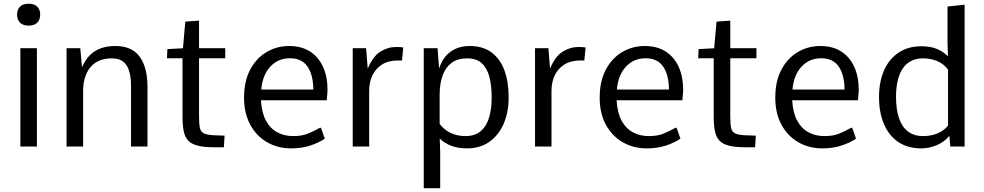

<svg xmlns="http://www.w3.org/2000/svg" viewBox="-20 -787 5284 1031"><path d="M89.4 0V-528.3H178.2V0ZM133.8 -649.4Q104 -649.4 87.9 -665Q71.8 -680.7 71.8 -709Q71.8 -736.3 87.9 -751.7Q104 -767.1 133.8 -767.1Q163.6 -767.1 179.7 -751.7Q195.8 -736.3 195.8 -709Q195.8 -680.7 179.7 -665Q163.6 -649.4 133.8 -649.4Z M337.4 0V-528.3H411.1L420.4 -425.3Q444.8 -483.9 489.5 -512Q534.2 -540 598.6 -540Q688 -540 730 -482.7Q772 -425.3 772 -318.4V0H683.6V-324.7Q683.6 -369.6 674.3 -403.1Q665 -436.5 642.6 -455.1Q620.1 -473.6 580.1 -473.6Q539.1 -473.6 510 -460Q481 -446.3 462.4 -422.1Q443.8 -397.9 435.1 -366.2Q426.3 -334.5 426.3 -298.8V0Z M1133.3 3.9Q1077.1 3.9 1042.7 -4.6Q1008.3 -13.2 990.5 -32.2Q972.7 -51.3 966.3 -83.5Q960 -115.7 960 -163.1V-474.1H876.5L878.9 -523.4L962.4 -527.8L975.1 -670.9L1048.8 -676.3V-528.3H1189.5V-474.1H1048.8V-162.6Q1048.8 -121.1 1053.5 -99.6Q1058.1 -78.1 1076.2 -70.1Q1094.2 -62 1133.3 -60.5Q1146.5 -60.1 1159.7 -59.6Q1172.9 -59.1 1186 -58.6L1182.1 3.9Q1169.9 3.9 1157.7 3.9Q1145.5 3.9 1133.3 3.9Z M1543.5 9.8Q1472.2 9.8 1414.8 -22.9Q1357.4 -55.7 1324 -116.9Q1290.5 -178.2 1290.5 -262.7Q1290.5 -350.6 1323.2 -412.6Q1356 -474.6 1411.1 -507.3Q1466.3 -540 1532.7 -540Q1597.7 -540 1643.6 -511.2Q1689.5 -482.4 1714.1 -429.2Q1738.8 -376 1738.8 -302.7Q1738.8 -295.4 1737.5 -282.7Q1736.3 -270 1735.4 -259.8Q1734.4 -249.5 1734.4 -248.5H1381.3Q1385.3 -181.2 1408.4 -138.7Q1431.6 -96.2 1469.5 -76.2Q1507.3 -56.2 1554.7 -56.2Q1600.1 -56.2 1632.3 -69.1Q1664.6 -82 1697.3 -100.6H1703.6L1724.1 -42.5Q1691.4 -20 1645.3 -5.1Q1599.1 9.8 1543.5 9.8ZM1382.8 -306.2H1662.6Q1661.6 -385.7 1631.1 -429.9Q1600.6 -474.1 1537.1 -474.1Q1473.1 -474.1 1431.4 -429Q1389.6 -383.8 1382.8 -306.2Z M1874 0V-528.3H1945.8L1954.6 -418.5Q1981.9 -483.9 2022 -509.3Q2062 -534.7 2106.9 -534.7Q2117.7 -534.7 2127 -534.2Q2136.2 -533.7 2145.5 -532.2L2138.7 -461.9Q2133.8 -461.9 2128.9 -462.2Q2124 -462.4 2118.7 -462.4Q2065.9 -462.4 2031.2 -440.4Q1996.6 -418.5 1979.5 -381.6Q1962.4 -344.7 1962.4 -299.8V0Z M2255.4 223.6V-528.3H2329.6L2337.9 -419.4Q2357.4 -479.5 2400.1 -509.8Q2442.9 -540 2502 -540Q2573.7 -540 2620.1 -505.1Q2666.5 -470.2 2689 -408.2Q2711.4 -346.2 2711.4 -263.7Q2711.4 -183.6 2684.3 -121.8Q2657.2 -60.1 2607.2 -25.1Q2557.1 9.8 2487.8 9.8Q2439.5 9.8 2402.6 -4.4Q2365.7 -18.6 2341.3 -43.5L2343.8 32.7V223.6ZM2480 -56.2Q2516.6 -56.2 2543 -70.3Q2569.3 -84.5 2586.4 -111.6Q2603.5 -138.7 2611.8 -177.2Q2620.1 -215.8 2620.1 -264.6Q2620.1 -325.7 2608.2 -372.8Q2596.2 -419.9 2567.6 -446.8Q2539.1 -473.6 2489.3 -473.6Q2437 -473.6 2404.5 -449.2Q2372.1 -424.8 2356.7 -381.6Q2341.3 -338.4 2340.8 -280.8V-122.1Q2365.2 -88.9 2401.1 -72.5Q2437 -56.2 2480 -56.2Z M2853 0V-528.3H2924.8L2933.6 -418.5Q2960.9 -483.9 3001 -509.3Q3041 -534.7 3085.9 -534.7Q3096.7 -534.7 3106 -534.2Q3115.2 -533.7 3124.5 -532.2L3117.7 -461.9Q3112.8 -461.9 3107.9 -462.2Q3103 -462.4 3097.7 -462.4Q3044.9 -462.4 3010.3 -440.4Q2975.6 -418.5 2958.5 -381.6Q2941.4 -344.7 2941.4 -299.8V0Z M3453.1 9.8Q3381.8 9.8 3324.5 -22.9Q3267.1 -55.7 3233.6 -116.9Q3200.2 -178.2 3200.2 -262.7Q3200.2 -350.6 3232.9 -412.6Q3265.6 -474.6 3320.8 -507.3Q3376 -540 3442.4 -540Q3507.3 -540 3553.2 -511.2Q3599.1 -482.4 3623.8 -429.2Q3648.4 -376 3648.4 -302.7Q3648.4 -295.4 3647.2 -282.7Q3646 -270 3645 -259.8Q3644 -249.5 3644 -248.5H3291Q3294.9 -181.2 3318.1 -138.7Q3341.3 -96.2 3379.2 -76.2Q3417 -56.2 3464.4 -56.2Q3509.8 -56.2 3542 -69.1Q3574.2 -82 3606.9 -100.6H3613.3L3633.8 -42.5Q3601.1 -20 3554.9 -5.1Q3508.8 9.8 3453.1 9.8ZM3292.5 -306.2H3572.3Q3571.3 -385.7 3540.8 -429.9Q3510.3 -474.1 3446.8 -474.1Q3382.8 -474.1 3341.1 -429Q3299.3 -383.8 3292.5 -306.2Z M3985.8 3.9Q3929.7 3.9 3895.3 -4.6Q3860.8 -13.2 3843 -32.2Q3825.2 -51.3 3818.8 -83.5Q3812.5 -115.7 3812.5 -163.1V-474.1H3729L3731.4 -523.4L3814.9 -527.8L3827.6 -670.9L3901.4 -676.3V-528.3H4042V-474.1H3901.4V-162.6Q3901.4 -121.1 3906 -99.6Q3910.6 -78.1 3928.7 -70.1Q3946.8 -62 3985.8 -60.5Q3999 -60.1 4012.2 -59.6Q4025.4 -59.1 4038.6 -58.6L4034.7 3.9Q4022.5 3.9 4010.3 3.9Q3998 3.9 3985.8 3.9Z M4396 9.8Q4324.7 9.8 4267.3 -22.9Q4210 -55.7 4176.5 -116.9Q4143.1 -178.2 4143.1 -262.7Q4143.1 -350.6 4175.8 -412.6Q4208.5 -474.6 4263.7 -507.3Q4318.8 -540 4385.3 -540Q4450.2 -540 4496.1 -511.2Q4542 -482.4 4566.7 -429.2Q4591.3 -376 4591.3 -302.7Q4591.3 -295.4 4590.1 -282.7Q4588.9 -270 4587.9 -259.8Q4586.9 -249.5 4586.9 -248.5H4233.9Q4237.8 -181.2 4261 -138.7Q4284.2 -96.2 4322 -76.2Q4359.9 -56.2 4407.2 -56.2Q4452.6 -56.2 4484.9 -69.1Q4517.1 -82 4549.8 -100.6H4556.2L4576.7 -42.5Q4543.9 -20 4497.8 -5.1Q4451.7 9.8 4396 9.8ZM4235.4 -306.2H4515.1Q4514.2 -385.7 4483.6 -429.9Q4453.1 -474.1 4389.6 -474.1Q4325.7 -474.1 4283.9 -429Q4242.2 -383.8 4235.4 -306.2Z M4927.7 9.8Q4853.5 9.8 4802.7 -25.1Q4752 -60.1 4726.1 -122.1Q4700.2 -184.1 4700.2 -265.6Q4700.2 -348.1 4727.3 -409.4Q4754.4 -470.7 4805.4 -504.6Q4856.4 -538.6 4927.2 -538.6Q4978 -538.6 5012.9 -523.4Q5047.9 -508.3 5070.3 -484.4L5067.9 -563V-752L5159.7 -761.7V0H5083L5078.1 -57.6Q5049.3 -23.4 5008.5 -6.8Q4967.8 9.8 4927.7 9.8ZM4937 -56.2Q4978.5 -56.2 5012.9 -70.1Q5047.4 -84 5070.8 -112.3V-412.6Q5050.3 -442.4 5014.9 -458Q4979.5 -473.6 4936.5 -473.6Q4899.9 -473.6 4872.8 -459.7Q4845.7 -445.8 4827.6 -419.2Q4809.6 -392.6 4800.5 -354.2Q4791.5 -315.9 4791.5 -267.1Q4791.5 -200.7 4807.1 -153.6Q4822.8 -106.4 4855.2 -81.3Q4887.7 -56.2 4937 -56.2Z"/></svg>

Font: Comme
Style: Regular
Weight: 400
Designer: Vernon Adams
Foundry: Vernon Adams
Version: Version 1.000;gftools[0.9.27]